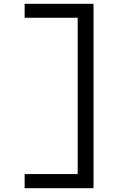

<svg xmlns="http://www.w3.org/2000/svg" viewBox="-20 -843 640 1006"><path d="M109 143V69H387V-750H109V-823H470V143Z"/></svg>

Font: Iosevka SS04 Extended
Style: Regular
Weight: 400
Width: 7
Monospace: yes
Designer: Belleve Invis
Foundry: Belleve Invis
Version: Version 19.0.0; ttfautohint (v1.8.4)